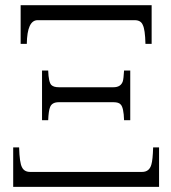

<svg xmlns="http://www.w3.org/2000/svg" viewBox="-20 -735 665 745"><path d="M60.1 -714.8H568.4V-564.9H544.4Q543 -620.6 534.2 -637.7Q526.9 -656.7 502.4 -656.7H126Q85.4 -656.7 84 -564.9H60.1ZM143.1 -461.4H167Q168.5 -416 179.2 -405.3Q188 -396.5 208 -396.5H420.4Q448.7 -396.5 456.5 -419.4Q459.5 -428.7 461.4 -461.4H485.4V-268.6H461.4Q460 -317.9 448.2 -329.6Q440.9 -338.4 420.4 -338.4H208Q181.6 -338.4 174.3 -319.3Q168.5 -305.7 167 -268.6H143.1ZM31.2 -163.1H54.2Q55.7 -103.5 65.4 -85.9Q74.2 -67.9 97.2 -67.9H531.2Q559.6 -67.9 567.4 -96.7Q572.8 -114.7 574.2 -163.1H597.2V-9.8H31.2Z"/></svg>

Font: I.MingCP
Style: Regular
Weight: 400
Designer: I.Font Project
Version: Version 8.000; Sep 06, 2022